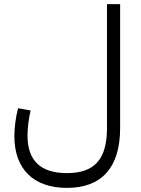

<svg xmlns="http://www.w3.org/2000/svg" viewBox="-20 -756 685 935"><path d="M501 -736V-132C501 20 440 87 306 87C177 87 114 26 114 -96C114 -130 119 -175 129 -218L68 -229C56 -183 50 -134 50 -93C50 68 144 159 306 159C476 159 565 59 565 -132V-736Z"/></svg>

Font: UULA Sans
Style: Regular
Weight: 400
Designer: Mohamed Gaber, Laura Garcia Mut
Foundry: Kief Type Foundry
Version: Version 3.006;hotconv 1.0.109;makeotfexe 2.5.65596